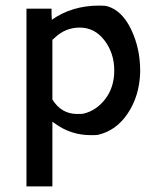

<svg xmlns="http://www.w3.org/2000/svg" viewBox="-20 -475 557 689"><path d="M166 -404Q238 -455 337 -455Q358 -455 367 -452Q419 -436 451 -368.5Q483 -301 483 -222V-214Q480 -130 438.5 -68Q397 -6 331 9Q325 10 306 10Q234 10 177 -32Q169 -38 168 -38V194H75V-444H165V-424ZM390 -222Q390 -284 355 -330Q320 -376 266 -376Q215 -376 177 -340L168 -332V-118Q200 -66 257 -66Q274 -66 279 -67Q326 -78 358 -120Q390 -162 390 -222Z"/></svg>

Font: KaTeX_SansSerif
Style: Regular
Weight: 400
Version: Version 1.1; ttfautohint (v1.3)